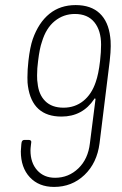

<svg xmlns="http://www.w3.org/2000/svg" viewBox="-20 -728 479 756"><path d="M416 -546Q416 -524 412 -488L372 -164Q362 -86 312.5 -39Q263 8 193 8Q133 8 97.5 -30Q62 -68 62 -132Q62 -140 64 -160L65 -167Q67 -177 76 -177H94Q99 -177 101.5 -174Q104 -171 103 -167L102 -159Q100 -143 100 -136Q100 -87 126.5 -57.5Q153 -28 197 -28Q250 -28 288.5 -65Q327 -102 334 -164L356 -337Q356 -340 354 -340.5Q352 -341 351 -338Q305 -269 222 -269Q107 -269 90 -389Q88 -399 88 -423Q88 -454 92 -489Q98 -542 109 -574Q132 -639 174.5 -673.5Q217 -708 278 -708Q338 -708 372.5 -675.5Q407 -643 414 -582Q416 -571 416 -546ZM357 -405Q368 -436 374 -488Q378 -523 378 -552Q378 -608 351.5 -640.5Q325 -673 275 -673Q230 -673 195.5 -645Q161 -617 145 -563Q136 -538 130 -488Q126 -459 126 -431Q126 -409 128 -401Q132 -356 158 -330Q184 -304 230 -304Q275 -304 308 -330.5Q341 -357 357 -405Z"/></svg>

Font: Barlow Semi Condensed ExLight
Style: Italic
Weight: 275
Width: 4
Italic angle: -7°
Designer: Jeremy Tribby
Foundry: Tribby Type
Version: Version 1.408